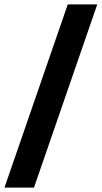

<svg xmlns="http://www.w3.org/2000/svg" viewBox="-52 -750 460 870"><path d="M-31.7 100 255 -730H388.7L102 100Z"/></svg>

Font: MuseoModerno Thin
Style: Regular
Weight: 100
Designer: Pablo Cosgaya, Héctor Gatti, Marcela Romero, and the Authors of The MuseoModerno Project.
Foundry: Omnibus-Type Team
Version: Version 1.003